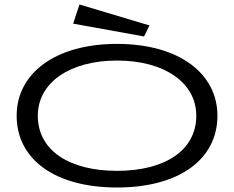

<svg xmlns="http://www.w3.org/2000/svg" viewBox="-20 -822 1040 853"><path d="M620 -660 644 -709 333 -802 305 -717ZM500 11C776 11 946 -114 946 -308C946 -495 776 -627 500 -627C224 -627 54 -495 54 -308C54 -114 224 11 500 11ZM500 -63C290 -63 148 -152 148 -308C148 -455 290 -553 500 -553C710 -553 852 -455 852 -308C852 -152 710 -63 500 -63Z"/></svg>

Font: Inconsolata UltraExpanded
Style: Regular
Weight: 400
Width: 9
Monospace: yes
Designer: Raph Levien, Cyreal, Brenton Simpson
Foundry: Raph Levien, Cyreal, Google
Version: Version 3.100